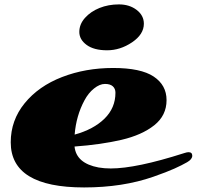

<svg xmlns="http://www.w3.org/2000/svg" viewBox="-20 -824 885 864"><path d="M828.1 -139.2Q845.2 -139.2 845.2 -123.3Q845.2 -107.4 822 -94Q798.8 -80.6 764.6 -65.2Q730.5 -49.8 670.4 -28.8Q532.2 19.5 358.4 19.5Q28.3 19.5 28.3 -183.6Q28.3 -282.7 91.1 -359.6Q153.8 -436.5 259.3 -477.3Q364.7 -518.1 489.3 -518.1Q613.8 -518.1 671.6 -479.5Q729.5 -440.9 729.5 -373.5Q729.5 -304.2 674.1 -260.3Q618.7 -216.3 526.9 -194.8Q434.6 -173.3 315.4 -164.6Q323.2 -88.9 423.8 -70.3Q449.7 -65.9 478.5 -65.9Q592.8 -65.9 808.1 -134.8Q821.3 -139.2 828.1 -139.2ZM315.9 -218.3Q400.9 -241.7 450.2 -290Q499.5 -338.4 499.5 -406.7Q499.5 -424.8 487.8 -435.5Q476.1 -446.3 452.4 -446.3Q428.7 -446.3 403.1 -425.8Q377.4 -405.3 359.9 -372.1Q322.8 -303.2 315.9 -218.3ZM627.4 -717.3Q627.4 -669.4 574.2 -633.5Q521 -597.7 461.9 -597.7Q402.8 -597.7 369.9 -621.8Q336.9 -646 336.9 -680.4Q336.9 -714.8 362.3 -743.4Q387.7 -772 427.7 -788.1Q467.8 -804.2 515.1 -804.2Q562.5 -804.2 595 -779.3Q627.4 -754.4 627.4 -717.3Z"/></svg>

Font: Sonsie One
Style: Regular
Weight: 400
Designer: Riccardo De Franceschi
Foundry: Sorkin Type Co
Version: Version 1.003